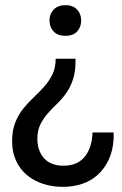

<svg xmlns="http://www.w3.org/2000/svg" viewBox="-20 -475 475 745"><path d="M224 250Q182 250 146 238Q110 226 83.5 203.5Q57 181 42 148Q27 115 27 73Q27 30 39.5 -0.5Q52 -31 71 -54.5Q90 -78 111.5 -98Q133 -118 152 -139.5Q171 -161 183.5 -186.5Q196 -212 196 -247H273Q274 -201 264 -169.5Q254 -138 237.5 -114.5Q221 -91 201.5 -72.5Q182 -54 165 -34.5Q148 -15 136.5 8Q125 31 125 64Q125 110 151 139Q177 168 226 168Q280 168 308.5 133.5Q337 99 339 39H421V64Q418 111 401.5 145.5Q385 180 359 203.5Q333 227 298.5 238.5Q264 250 224 250ZM234 -336Q204 -336 188 -353Q172 -370 172 -396Q172 -421 188.5 -438Q205 -455 234 -455Q263 -455 279 -438Q295 -421 295 -396Q295 -370 279.5 -353Q264 -336 234 -336Z"/></svg>

Font: Tilda Sans Medium
Style: Regular
Weight: 500
Designer: ParaType Ltd
Foundry: ParaType Ltd
Version: Version 1.009